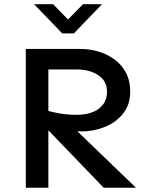

<svg xmlns="http://www.w3.org/2000/svg" viewBox="-20 -885 680 905"><path d="M101.6 0V-654.3H358.4Q402.3 -654.3 443.8 -642.1Q485.4 -629.9 519.5 -605Q553.7 -580.1 573.7 -542Q593.8 -503.9 593.8 -452.1Q593.8 -391.6 560.1 -349.6Q526.4 -307.6 474.1 -286.6Q421.9 -265.6 364.3 -265.6Q349.6 -265.6 326.2 -268.1Q302.7 -270.5 278.3 -273.9Q253.9 -277.3 231.9 -281.2Q210 -285.2 198.2 -287.1V-364.3Q229.5 -355.5 266.1 -349.6Q302.7 -343.8 339.8 -343.8Q408.2 -343.8 446.3 -373Q484.4 -402.3 484.4 -452.1Q484.4 -503.9 442.9 -530.8Q401.4 -557.6 342.8 -557.6H208V0ZM468.8 0 192.4 -287.1 282.2 -326.2 621.1 0ZM273.4 -727.5 140.6 -865.2H230.5L300.8 -793L371.1 -865.2H460.9L328.1 -727.5Z"/></svg>

Font: Sen Medium
Style: Regular
Weight: 500
Designer: Kosal Sen, Philatype
Foundry: Philatype
Version: Version 2.000;gftools[0.9.31]